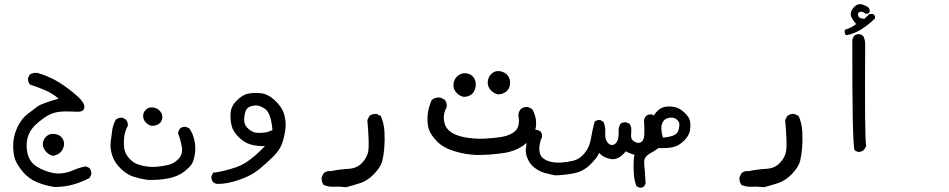

<svg xmlns="http://www.w3.org/2000/svg" viewBox="-20 -568 4540 919"><path d="M241.2 327.1Q195.3 320.3 156.2 303.7Q117.2 287.1 90.3 255.4Q63.5 223.6 53.2 197.3Q43 170.9 43 128.4Q43 85.9 62 43.9Q81.1 2 109.9 -20.5Q138.7 -43 159.2 -58.1Q179.7 -73.2 260.7 -95.7Q229.5 -122.1 194.8 -136.7Q160.2 -151.4 124 -163.1Q112.3 -175.8 114.3 -194.3L122.1 -210.9Q138.7 -221.7 160.2 -218.8Q203.1 -206.1 242.2 -185.5Q281.2 -165 331.5 -124Q381.8 -83 383.8 -59.6Q385.7 -32.2 350.6 -33.2Q294.9 -36.1 267.1 -33.2Q239.3 -30.3 217.3 -19.5Q195.3 -8.8 162.1 18.6Q128.9 45.9 116.7 77.1Q104.5 108.4 108.4 146.5Q112.3 184.6 131.3 208Q150.4 231.4 193.4 248Q236.3 264.6 269 262.2Q301.8 259.8 331.1 246.6Q360.4 233.4 391.6 228.5L408.2 236.3Q418.9 250 417 267.6L408.2 284.2Q371.1 303.7 329.6 315.4Q288.1 327.1 241.2 327.1ZM234.4 177.7Q214.8 174.8 199.2 156.7Q183.6 138.7 185.1 119.1Q186.5 99.6 201.7 85Q216.8 70.3 241.7 73.2Q266.6 76.2 278.3 93.8Q290 111.3 285.6 130.9Q281.2 150.4 267.6 162.6Q253.9 174.8 234.4 177.7Z M686.5 293Q652.3 288.1 620.6 278.3Q588.9 268.6 559.1 240.2Q529.3 211.9 517.6 177.7Q505.9 143.6 509.8 110.8Q513.7 78.1 517.6 52.7Q521.5 27.3 534.2 4.9Q546.9 -5.9 566.4 -4.9L582 3.9Q593.8 16.6 591.8 34.2Q579.1 56.6 575.2 83.5Q571.3 110.4 574.2 138.2Q577.1 166 596.7 188Q616.2 210 636.2 217.3Q656.2 224.6 680.2 228.5Q704.1 232.4 731.4 230Q758.8 227.5 786.1 221.2Q813.5 214.8 835 191.9Q856.4 168.9 850.1 134.3Q843.8 99.6 832 69.3Q834 56.6 841.8 46.9Q853.5 37.1 870.1 39.1L886.7 46.9Q904.3 73.2 910.6 104Q917 134.8 913.6 162.6Q910.2 190.4 902.3 209Q894.5 227.5 862.8 252.4Q831.1 277.3 784.2 286.1Q737.3 294.9 686.5 293ZM707 34.2Q691.4 32.2 678.2 18.6Q665 4.9 665 -12.7Q665 -30.3 678.7 -43.5Q692.4 -56.6 712.9 -53.7Q733.4 -50.8 746.1 -36.1Q758.8 -21.5 756.8 -3.4Q754.9 14.6 741.2 24.4Q727.5 34.2 707 34.2Z M1021.5 312.5Q1008.8 311.5 1000 303.7Q990.2 292 992.2 274.4L1000 258.8Q1046.9 253.9 1110.4 232.4Q1173.8 210.9 1248 130.9Q1212.9 132.8 1181.2 124Q1149.4 115.2 1122.6 88.4Q1095.7 61.5 1088.9 35.2Q1082 8.8 1083.5 -24.9Q1085 -58.6 1112.8 -86.4Q1140.6 -114.3 1166.5 -119.6Q1192.4 -125 1227.1 -122.1Q1261.7 -119.1 1295.9 -87.4Q1330.1 -55.7 1340.3 -20Q1350.6 15.6 1345.7 52.7Q1340.8 89.8 1329.6 120.1Q1318.4 150.4 1291 178.2Q1263.7 206.1 1224.1 239.3Q1184.6 272.5 1126 292.5Q1067.4 312.5 1021.5 312.5ZM1258.8 64.5 1284.2 54.7Q1277.3 -24.4 1251 -44.9Q1224.6 -65.4 1199.7 -63Q1174.8 -60.5 1164.1 -49.8Q1153.3 -39.1 1149.4 -9.3Q1145.5 20.5 1158.7 37.6Q1171.9 54.7 1191.9 63.5Q1211.9 72.3 1258.8 64.5Z M1636.7 328.1Q1602.5 324.2 1577.6 325.7Q1552.7 327.1 1529.3 317.4Q1517.6 301.8 1519.5 280.3L1529.3 260.7Q1543 249 1564.5 251Q1606.4 242.2 1647 240.2Q1687.5 238.3 1712.9 211.9Q1738.3 185.5 1743.2 152.8Q1748 120.1 1738.3 6.8L1748 -12.7Q1761.7 -24.4 1783.2 -22.5L1802.7 -12.7Q1818.4 22.5 1820.3 63.5Q1822.3 104.5 1819.3 140.1Q1816.4 175.8 1809.6 203.1Q1802.7 230.5 1771.5 263.7Q1740.2 296.9 1703.6 308.6Q1667 320.3 1636.7 328.1Z M2262.7 173.8Q2206.1 171.9 2153.3 155.3Q2100.6 138.7 2071.3 108.4Q2042 78.1 2033.2 52.2Q2024.4 26.4 2026.4 -10.7Q2028.3 -47.9 2045.9 -88.9Q2063.5 -104.5 2088.9 -100.6L2108.4 -90.8Q2120.1 -77.1 2118.2 -55.7Q2100.6 -24.4 2105 8.3Q2109.4 41 2133.3 60.5Q2157.2 80.1 2203.1 88.9Q2249 97.7 2295.4 95.7Q2341.8 93.8 2382.8 86.9Q2423.8 80.1 2447.3 58.1Q2470.7 36.1 2460.9 -18.6Q2462.9 -34.2 2472.7 -45.9Q2486.3 -57.6 2507.8 -55.7L2527.3 -45.9Q2550.8 -4.9 2544.9 39.6Q2539.1 84 2497.1 119.1Q2455.1 154.3 2392.6 164.1Q2330.1 173.8 2262.7 173.8ZM2200.2 -104.5Q2182.6 -106.4 2166 -123Q2149.4 -139.6 2150.4 -163.1Q2151.4 -186.5 2168.9 -203.1Q2186.5 -219.7 2210.9 -217.3Q2235.4 -214.8 2248 -195.8Q2260.7 -176.8 2256.3 -152.3Q2252 -127.9 2236.8 -116.2Q2221.7 -104.5 2200.2 -104.5ZM2363.3 -116.2Q2343.8 -120.1 2328.6 -136.7Q2313.5 -153.3 2314.5 -175.8Q2315.4 -198.2 2332.5 -214.8Q2349.6 -231.4 2374 -227.1Q2398.4 -222.7 2411.1 -205.6Q2423.8 -188.5 2421.4 -165Q2418.9 -141.6 2401.9 -128.9Q2384.8 -116.2 2363.3 -116.2Z M2638.7 271.5Q2611.3 266.6 2585.9 259.3Q2560.5 252 2538.1 234.4Q2515.6 216.8 2504.9 190.4Q2494.1 164.1 2497.1 139.6Q2500 115.2 2506.8 96.2Q2513.7 77.1 2522.5 60.5Q2535.2 51.8 2551.8 53.7L2566.4 60.5Q2576.2 71.3 2574.2 87.9Q2560.5 119.1 2561.5 147Q2562.5 174.8 2577.1 187.5Q2591.8 200.2 2615.2 206.1Q2638.7 211.9 2666.5 210Q2694.3 208 2724.1 201.2Q2753.9 194.3 2777.8 165.5Q2801.8 136.7 2808.6 95.2Q2815.4 53.7 2826.2 14.6Q2836.9 4.9 2853.5 6.8L2868.2 14.6Q2878.9 38.1 2877 68.4Q2875 98.6 2888.2 114.3Q2901.4 129.9 2916 125Q2930.7 120.1 2936.5 102.5Q2942.4 85 2940.9 63Q2939.5 41 2950.2 24.4Q2960.9 15.6 2978.5 17.6L2993.2 24.4Q3003.9 41 3001.5 62.5Q2999 84 3002.4 94.2Q3005.9 104.5 3021 112.3Q3036.1 120.1 3049.3 111.8Q3062.5 103.5 3064 75.7Q3065.4 47.9 3062.5 7.8Q3064.5 -3.9 3072.3 -12.7Q3083 -21.5 3099.6 -20.5L3114.3 -12.7L3122.1 2Q3125 54.7 3123.5 91.3Q3122.1 127.9 3096.2 155.3Q3070.3 182.6 3036.6 177.2Q3002.9 171.9 2975.6 156.2Q2940.4 199.2 2904.8 193.4Q2869.1 187.5 2847.7 164.1Q2836.9 189.5 2803.7 221.2Q2770.5 252.9 2728 261.2Q2685.5 269.5 2638.7 271.5Z M3040 330.1 3026.4 323.2Q3015.6 294.9 3013.7 262.7Q3011.7 230.5 3013.2 197.8Q3014.6 165 3031.7 147Q3048.8 128.9 3064.5 121.1Q3080.1 113.3 3094.7 103.5Q3087.9 76.2 3090.3 52.2Q3092.8 28.3 3100.1 5.9Q3107.4 -16.6 3124 -34.2Q3140.6 -51.8 3161.1 -56.2Q3181.6 -60.5 3206.5 -56.2Q3231.4 -51.8 3255.9 -29.3Q3280.3 -6.8 3283.2 14.2Q3286.1 35.2 3282.2 58.1Q3278.3 81.1 3253.4 106Q3228.5 130.9 3199.7 136.7Q3170.9 142.6 3131.8 140.6Q3115.2 153.3 3097.7 162.6Q3080.1 171.9 3070.3 184.1Q3060.5 196.3 3064 224.6Q3067.4 252.9 3070.3 310.5L3063.5 323.2Q3054.7 332 3040 330.1ZM3204.1 80.1Q3221.7 72.3 3226.6 58.1Q3231.4 43.9 3231.9 28.8Q3232.4 13.7 3217.3 2.4Q3202.1 -8.8 3179.2 -3.4Q3156.2 2 3148.4 25.9Q3140.6 49.8 3153.3 90.8Q3184.6 87.9 3204.1 80.1Z M3636.7 328.1Q3602.5 324.2 3577.6 325.7Q3552.7 327.1 3529.3 317.4Q3517.6 301.8 3519.5 280.3L3529.3 260.7Q3543 249 3564.5 251Q3606.4 242.2 3647 240.2Q3687.5 238.3 3712.9 211.9Q3738.3 185.5 3743.2 152.8Q3748 120.1 3738.3 6.8L3748 -12.7Q3761.7 -24.4 3783.2 -22.5L3802.7 -12.7Q3818.4 22.5 3820.3 63.5Q3822.3 104.5 3819.3 140.1Q3816.4 175.8 3809.6 203.1Q3802.7 230.5 3771.5 263.7Q3740.2 296.9 3703.6 308.6Q3667 320.3 3636.7 328.1Z M4091.8 159.2Q4079.1 158.2 4070.3 150.4Q4058.6 118.2 4059.6 -376Q4061.5 -387.7 4068.4 -396.5Q4079.1 -406.2 4096.7 -404.3L4111.3 -396.5Q4122.1 -377 4121.1 -352.5Q4118.2 97.7 4126 131.8L4116.2 148.4Q4105.5 158.2 4091.8 159.2ZM4031.2 -399.4 4026.4 -402.3Q4021.5 -411.1 4023.4 -421.9L4026.4 -426.8Q4053.7 -433.6 4078.1 -453.1Q4049.8 -484.4 4052.2 -503.4Q4054.7 -522.5 4071.3 -537.6Q4087.9 -552.7 4107.9 -546.4Q4127.9 -540 4136.2 -532.2Q4144.5 -524.4 4142.6 -510.7Q4134.8 -499 4122.1 -502.9Q4109.4 -514.6 4096.2 -511.2Q4083 -507.8 4087.9 -492.7Q4092.8 -477.5 4118.2 -478.5L4141.6 -501H4159.2Q4170.9 -493.2 4168 -479.5Q4137.7 -450.2 4104.5 -428.7Q4071.3 -407.2 4031.2 -399.4Z"/></svg>

Font: JasonHandwriting2
Style: Regular
Weight: 400
Version: Version 1.05.10